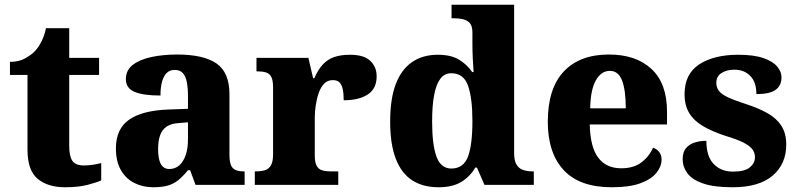

<svg xmlns="http://www.w3.org/2000/svg" viewBox="-20 -780 3369 810"><path d="M254 10Q182 10 139 -25.5Q96 -61 96 -149V-464H22V-519Q60 -519 86.5 -534Q113 -549 128 -565Q142 -580 154.5 -604Q167 -628 174 -661H272V-536H398V-464H272V-165Q272 -122 285 -102Q298 -82 334 -82Q354 -82 372.5 -85Q391 -88 407 -92V-19Q390 -11 351 -0.5Q312 10 254 10Z M626 10Q583 10 547 -8Q511 -26 490 -62.5Q469 -99 469 -154Q469 -236 524.5 -275Q580 -314 691 -318L773 -321V-375Q773 -410 768 -434.5Q763 -459 751 -472Q739 -485 717 -485Q696 -485 683 -472Q670 -459 663.5 -435Q657 -411 657 -377Q584 -377 547.5 -392.5Q511 -408 511 -446Q511 -484 540.5 -506.5Q570 -529 619 -539.5Q668 -550 727 -550Q838 -550 893 -512.5Q948 -475 948 -382V-128Q948 -101 953.5 -85.5Q959 -70 972.5 -63.5Q986 -57 1008 -57H1012V0H805L782 -62H773Q751 -35 731.5 -19.5Q712 -4 687.5 3Q663 10 626 10ZM694 -67Q719 -67 736.5 -82.5Q754 -98 763.5 -126Q773 -154 773 -191V-264L736 -261Q702 -259 683 -246Q664 -233 655.5 -209.5Q647 -186 647 -151Q647 -124 652 -105Q657 -86 667.5 -76.5Q678 -67 694 -67Z M1055 0V-57H1059Q1082 -57 1098 -62Q1114 -67 1123 -82.5Q1132 -98 1132 -129V-411Q1132 -441 1124.5 -455.5Q1117 -470 1102 -474.5Q1087 -479 1065 -479H1062V-536H1281L1301 -450H1306Q1321 -485 1341 -507Q1361 -529 1389 -539Q1417 -549 1457 -549Q1515 -549 1542 -523.5Q1569 -498 1569 -458Q1569 -406 1531.5 -381.5Q1494 -357 1430 -357Q1430 -385 1426 -403.5Q1422 -422 1412.5 -432Q1403 -442 1384 -442Q1362 -442 1347.5 -427Q1333 -412 1324.5 -387.5Q1316 -363 1312 -335.5Q1308 -308 1308 -285V-124Q1308 -95 1316 -80.5Q1324 -66 1339 -61.5Q1354 -57 1373 -57H1407V0Z M1830 10Q1765 10 1719.5 -19Q1674 -48 1650 -109.5Q1626 -171 1626 -267Q1626 -364 1650 -426Q1674 -488 1719 -518.5Q1764 -549 1827 -549Q1883 -549 1917 -528Q1951 -507 1972 -476H1978Q1976 -501 1974.5 -534Q1973 -567 1973 -593V-643Q1973 -670 1962 -682.5Q1951 -695 1933 -699Q1915 -703 1893 -703H1885V-760H2149V-134Q2149 -103 2158.5 -86.5Q2168 -70 2185.5 -63.5Q2203 -57 2226 -57H2232V0H2024L1992 -73H1985Q1963 -35 1926 -12.5Q1889 10 1830 10ZM1884 -69Q1935 -69 1954 -118.5Q1973 -168 1973 -270Q1973 -366 1954.5 -418.5Q1936 -471 1884 -471Q1855 -471 1837.5 -447.5Q1820 -424 1811.5 -379Q1803 -334 1803 -268Q1803 -169 1821.5 -119Q1840 -69 1884 -69Z M2561 10Q2425 10 2358 -62.5Q2291 -135 2291 -266Q2291 -407 2358.5 -478.5Q2426 -550 2549 -550Q2663 -550 2728.5 -489Q2794 -428 2794 -309V-255H2468Q2470 -159 2504 -114.5Q2538 -70 2601 -70Q2653 -70 2686 -95Q2719 -120 2735 -157Q2752 -151 2761.5 -138Q2771 -125 2771 -107Q2771 -78 2749.5 -51Q2728 -24 2682 -7Q2636 10 2561 10ZM2620 -323Q2620 -399 2604.5 -440Q2589 -481 2553 -481Q2516 -481 2493.5 -440.5Q2471 -400 2470 -323Z M3071 10Q2992 10 2946 -6Q2900 -22 2880 -49Q2860 -76 2860 -108Q2860 -139 2875 -156Q2890 -173 2913 -179.5Q2936 -186 2960 -186Q2960 -120 2991 -88Q3022 -56 3072 -56Q3122 -56 3143.5 -74Q3165 -92 3165 -117Q3165 -137 3152.5 -152Q3140 -167 3113.5 -180Q3087 -193 3043 -206Q2985 -225 2946.5 -247.5Q2908 -270 2888 -302.5Q2868 -335 2868 -383Q2868 -468 2930 -508.5Q2992 -549 3094 -549Q3160 -549 3200.5 -535Q3241 -521 3259 -499Q3277 -477 3277 -454Q3277 -419 3252 -401Q3227 -383 3171 -383Q3171 -433 3145.5 -459.5Q3120 -486 3078 -486Q3046 -486 3024 -472Q3002 -458 3002 -431Q3002 -411 3013 -396.5Q3024 -382 3052 -369Q3080 -356 3130 -340Q3179 -324 3217 -303Q3255 -282 3276 -250Q3297 -218 3297 -170Q3297 -88 3239.5 -39Q3182 10 3071 10Z"/></svg>

Font: Noto Serif Bengali ExtraBold
Style: Regular
Weight: 800
Designer: Juan Bruce, Universal Thirst, Indian Type Foundry and the Monotype Design Team.
Foundry: Monotype Imaging Inc.
Version: Version 2.003